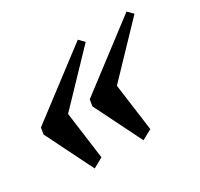

<svg xmlns="http://www.w3.org/2000/svg" viewBox="-92 -512 633 607"><g transform="rotate(-30 224.5 -208.5)"><path d="M273.4 -18.6 187 -192.4 190.9 -215.8 430.2 -397.9 448.7 -379.4 286.6 -210 309.6 -38.6ZM95.2 -18.6 8.8 -192.4 12.7 -215.8 252.4 -397.9 270.5 -379.4 108.4 -210 131.3 -38.6Z"/></g></svg>

Font: Elstob SemiBold
Style: Italic
Weight: 600
Italic angle: -20°
Designer: Peter S. Baker
Version: Version 1.015